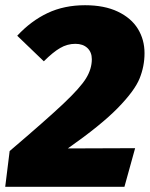

<svg xmlns="http://www.w3.org/2000/svg" viewBox="-35 -716 574 736"><path d="M519 -512Q519 -462 500 -415Q481 -368 416.5 -302Q352 -236 225 -147L483 -148L442 0H-15L2 -137Q144 -258 208.5 -319Q273 -380 295 -416Q317 -452 317 -489Q317 -516 300 -532Q283 -548 254 -548Q223 -548 195.5 -532Q168 -516 133 -481L31 -579Q84 -636 147.5 -666Q211 -696 291 -696Q365 -696 416.5 -671.5Q468 -647 493.5 -605.5Q519 -564 519 -512Z"/></svg>

Font: FiraGO Heavy
Style: Italic
Weight: 900
Italic angle: -8°
Designer: bBox Type GmbH
Foundry: bBox Type GmbH
Version: Version 1.001